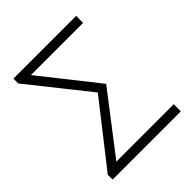

<svg xmlns="http://www.w3.org/2000/svg" viewBox="-200 -859 989 989"><g transform="rotate(-45 295.0 -364.5)"><path d="M50.8 0V-35.2L314 -371.1L57.1 -693.8V-729H514.2V-678.2H133.8L376 -372.1L129.9 -51.8H547.9V0Z"/></g></svg>

Font: Source Han Sans CN Light
Style: Regular
Weight: 300
Designer: Ryoko NISHIZUKA  (kana, bopomofo & ideographs); Paul D. Hunt (Latin, Greek & Cyrillic); Sandoll Communications , Soo-you
Foundry: Adobe
Version: Version 2.000;hotconv 1.0.107;makeotfexe 2.5.65593